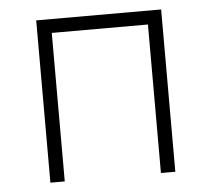

<svg xmlns="http://www.w3.org/2000/svg" viewBox="-43 -564 672 610"><g transform="rotate(-5 293.0 -259.0)"><path d="M446.3 0H492.2V-517.6H93.8V0H139.6V-473.6H446.3Z"/></g></svg>

Font: Cascadia Mono PL ExtraLight
Style: Regular
Weight: 200
Monospace: yes
Designer: Aaron Bell
Foundry: Saja Typeworks
Version: Version 2404.023